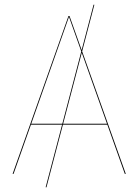

<svg xmlns="http://www.w3.org/2000/svg" viewBox="-20 -749 596 827"><path d="M517.6 0H521.9L333.8 -527.7L386.4 -728.4L383 -728.9L331.7 -533.4L279.4 -680.1H274.9L34.3 0H38.4L113.2 -212H247.4L176.6 57.5L180.1 57.9L251 -212H442.3ZM114.6 -215.9 277.1 -676.5 330.1 -527.4 248.4 -215.9ZM252 -215.9 332.2 -521.7 440.9 -215.9Z"/></svg>

Font: Fira Sans Four
Style: Regular
Weight: 100
Designer: Carrois Corporate & Edenspiekermann AG
Foundry: Carrois Corporate GbR & Edenspiekermann AG
Version: Version 4.203;PS 004.203;hotconv 1.0.88;makeotf.lib2.5.64775